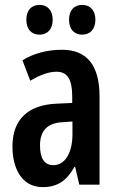

<svg xmlns="http://www.w3.org/2000/svg" viewBox="-20 -757 486 787"><path d="M88 -676C88 -636 110 -615 142 -615C174 -615 196 -637 196 -676C196 -715 174 -737 142 -737C110 -737 88 -716 88 -676ZM263 -676C263 -637 284 -615 317 -615C349 -615 371 -637 371 -676C371 -715 349 -737 317 -737C285 -737 263 -716 263 -676ZM234 -553C173 -553 118 -538 72 -510L104 -426C146 -451 181 -463 212 -463C257 -463 276 -430 276 -362V-335L211 -332C96 -327 31 -268 31 -157C31 -70 67 10 155 10C216 10 254 -17 285 -73H288L305 0H388V-362C388 -487 338 -553 234 -553ZM236 -256 277 -259V-207C277 -128 245 -80 199 -80C163 -80 144 -106 144 -161C144 -221 174 -253 236 -256Z"/></svg>

Font: Noto Sans Myanmar ExtraCondensed SemiBold
Style: Regular
Weight: 600
Width: 2
Designer: Monotype Design Team
Foundry: Monotype Imaging Inc.
Version: Version 2.107